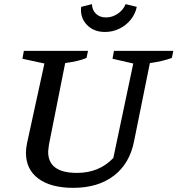

<svg xmlns="http://www.w3.org/2000/svg" viewBox="-20 -895 855 925"><path d="M333 10Q225 10 165 -34.5Q105 -79 105 -159Q105 -177 110 -204L194 -589L88 -612L95 -650H404L397 -616Q376 -607 351.5 -601.5Q327 -596 294 -591L216 -199Q215 -188 213.5 -179.5Q212 -171 212 -164Q212 -62 351 -62Q458 -62 526 -134L622 -589L522 -612L529 -650H815L808 -616Q766 -600 702 -591L626 -215Q605 -107 528.5 -48.5Q452 10 333 10ZM486 -741Q431 -741 398 -776Q365 -811 371 -862L423 -875Q424 -846 442.5 -828.5Q461 -811 491 -811Q521 -811 547.5 -829Q574 -847 585 -875L639 -862Q632 -828 610 -800.5Q588 -773 555.5 -757Q523 -741 486 -741Z"/></svg>

Font: Piazzolla SC Medium
Style: Italic
Weight: 500
Italic angle: -11.3°
Designer: Juan Pablo del Peral
Foundry: Huerta Tipografica
Version: Version 1.330